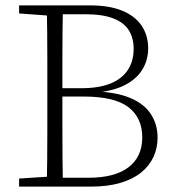

<svg xmlns="http://www.w3.org/2000/svg" viewBox="-20 -694 654 714"><path d="M51 0V-30L174 -38H182V0ZM154 0Q155 -51 155.5 -102.5Q156 -154 156 -206Q156 -258 156 -309V-365Q156 -417 156 -468.5Q156 -520 155.5 -571.5Q155 -623 154 -674H214Q213 -623 212.5 -571.5Q212 -520 212 -467.5Q212 -415 212 -360V-335Q212 -271 212 -214Q212 -157 212.5 -104Q213 -51 214 0ZM185 0V-33H309Q407 -33 458 -72Q509 -111 509 -183Q509 -256 457.5 -295.5Q406 -335 291 -335H184V-366H283Q348 -366 391 -383.5Q434 -401 455.5 -434Q477 -467 477 -512Q477 -553 459 -581.5Q441 -610 401.5 -625.5Q362 -641 298 -641H185V-674H314Q387 -674 435 -654Q483 -634 507 -598Q531 -562 531 -514Q531 -471 509.5 -435.5Q488 -400 444 -377.5Q400 -355 331 -349L336 -354Q415 -351 466 -329Q517 -307 541.5 -269Q566 -231 566 -182Q566 -144 551 -111Q536 -78 505.5 -53Q475 -28 428 -14Q381 0 317 0ZM51 -644V-674H182V-635H174Z"/></svg>

Font: Source Serif 4 18pt Light
Style: Regular
Weight: 300
Designer: Frank Grießhammer
Foundry: Adobe Systems Incorporated
Version: Version 4.004;hotconv 1.0.116;makeotfexe 2.5.65601